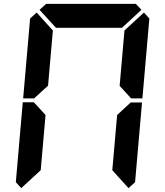

<svg xmlns="http://www.w3.org/2000/svg" viewBox="-20 -1020 856 995"><path d="M162 -515 157 -510H100L136 -924L170 -955L254 -862L229 -576ZM90 -45 62 -76 98 -490H156L160 -485L216 -424L191 -138ZM653 -485 658 -489H716L680 -76L646 -45L562 -138L587 -424ZM726 -955 754 -924 718 -510H660L656 -514L600 -575L625 -862ZM185 -969 219 -1000H684L713 -969L612 -876H270Z"/></svg>

Font: DSEG7 Classic
Style: BoldItalic
Weight: 700
Italic angle: -5°
Designer: Keshikan(Twitter:@keshinomi_88pro)
Version: Version 0.46